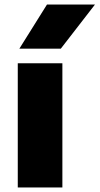

<svg xmlns="http://www.w3.org/2000/svg" viewBox="-20 -828 440 848"><path d="M58.5 0V-548.5H255.5V0ZM65.5 -613 187.5 -808H399.5L248.5 -613Z"/></svg>

Font: Encode Sans SemiExpanded ExtraBold
Style: Regular
Weight: 800
Width: 6
Designer: Multiple Designers
Foundry: Impallari Type
Version: Version 3.002